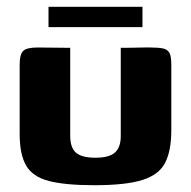

<svg xmlns="http://www.w3.org/2000/svg" viewBox="-20 -540 563 566"><path d="M187 -399V-140Q187 -104 204.5 -89.5Q222 -75 261 -75Q302 -75 319 -90.5Q336 -106 336 -139V-399Q337 -399 349 -399Q361 -399 376.5 -399.5Q392 -400 405.5 -400Q419 -400 422 -400Q445 -400 459 -397.5Q473 -395 479 -385Q485 -375 485 -350V-156Q485 -96 467 -60.5Q449 -25 400 -9.5Q351 6 258 6Q172 6 124 -6.5Q76 -19 57 -52Q38 -85 38 -145V-350Q38 -379 48 -389.5Q58 -400 91 -400Q115 -400 139 -399.5Q163 -399 187 -399ZM123 -460V-520H400V-460Z"/></svg>

Font: Genos
Style: Bold
Weight: 700
Designer: Robert E. Leuschke
Foundry: Robert E. Leuschke
Version: Version 1.010